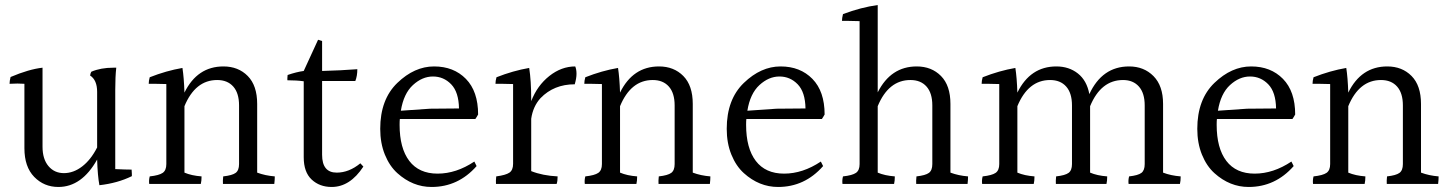

<svg xmlns="http://www.w3.org/2000/svg" viewBox="-20 -780 5760 763"><path d="M438 -423V-108Q480 -106 503 -106Q504 -95 504 -89Q504 -83 504 -80Q447 -52 375 -44Q368 -81 366 -146Q305 -37 212 -37Q155 -37 116 -77Q77 -117 77 -191V-447Q64 -448 49.5 -448Q35 -448 18 -447Q18 -458 22 -474Q95 -505 149 -511V-197Q149 -148 172.5 -120Q196 -92 234 -92Q272 -92 306.5 -118.5Q341 -145 366 -194V-415Q366 -462 338 -480Q340 -491 343 -495Q380 -511 431 -511Q436 -511 442 -511Q438 -475 438 -423Z M1002 -367V-94Q1034 -82 1072 -79Q1072 -65 1070 -49H866Q865 -61 867 -79Q903 -83 916.5 -93Q930 -103 930 -128V-361Q930 -410 907 -436Q884 -462 843 -462Q756 -462 713 -358V-94Q741 -82 781 -79Q781 -61 778 -49H573Q571 -64 575 -79Q612 -83 626.5 -93Q641 -103 641 -128V-446Q612 -447 596 -447Q580 -447 571 -447Q571 -459 575 -473Q641 -499 705 -510Q711 -472 713 -412Q764 -516 868 -516Q927 -516 964.5 -478Q1002 -440 1002 -367Z M1298 -37Q1250 -37 1218.5 -66.5Q1187 -96 1187 -155V-457Q1159 -461 1122 -461Q1122 -464 1122 -469.5Q1122 -475 1123 -482Q1158 -494 1187 -498L1244 -622L1260 -617V-498Q1336 -500 1400 -505Q1400 -478 1392 -458H1260V-165Q1260 -94 1318 -94Q1367 -94 1412 -131L1424 -118Q1371 -37 1298 -37Z M1573 -340 1689 -348 1804 -349Q1803 -414 1773 -445Q1743 -476 1700.5 -476Q1658 -476 1621 -442Q1584 -408 1573 -340ZM1568 -284Q1568 -191 1606.5 -140.5Q1645 -90 1719 -90Q1793 -90 1865 -138L1874 -120Q1801 -37 1695 -37Q1620 -37 1559 -92Q1528 -120 1509.5 -165.5Q1491 -211 1491 -268Q1491 -385 1559 -450.5Q1627 -516 1705 -516Q1783 -516 1831.5 -466.5Q1880 -417 1880 -325Q1874 -314 1869 -307H1569Q1568 -300 1568 -284Z M2091 -385V-378Q2115 -440 2163 -478Q2211 -516 2266 -516Q2271 -504 2271 -486.5Q2271 -469 2264 -445Q2181 -445 2128 -390Q2098 -357 2091 -308V-100Q2136 -82 2196 -79Q2196 -60 2192 -49H1951Q1950 -61 1952 -79Q1990 -84 2004.5 -94Q2019 -104 2019 -129V-446Q1990 -447 1974 -447Q1958 -447 1949 -447Q1949 -459 1953 -473Q2019 -499 2083 -510Q2091 -459 2091 -385Z M2733 -367V-94Q2765 -82 2803 -79Q2803 -65 2801 -49H2597Q2596 -61 2598 -79Q2634 -83 2647.5 -93Q2661 -103 2661 -128V-361Q2661 -410 2638 -436Q2615 -462 2574 -462Q2487 -462 2444 -358V-94Q2472 -82 2512 -79Q2512 -61 2509 -49H2304Q2302 -64 2306 -79Q2343 -83 2357.5 -93Q2372 -103 2372 -128V-446Q2343 -447 2327 -447Q2311 -447 2302 -447Q2302 -459 2306 -473Q2372 -499 2436 -510Q2442 -472 2444 -412Q2495 -516 2599 -516Q2658 -516 2695.5 -478Q2733 -440 2733 -367Z M2950 -340 3066 -348 3181 -349Q3180 -414 3150 -445Q3120 -476 3077.5 -476Q3035 -476 2998 -442Q2961 -408 2950 -340ZM2945 -284Q2945 -191 2983.5 -140.5Q3022 -90 3096 -90Q3170 -90 3242 -138L3251 -120Q3178 -37 3072 -37Q2997 -37 2936 -92Q2905 -120 2886.5 -165.5Q2868 -211 2868 -268Q2868 -385 2936 -450.5Q3004 -516 3082 -516Q3160 -516 3208.5 -466.5Q3257 -417 3257 -325Q3251 -314 3246 -307H2946Q2945 -300 2945 -284Z M3757 -367V-94Q3789 -82 3827 -79Q3827 -65 3825 -49H3621Q3620 -61 3622 -79Q3658 -83 3671.5 -93Q3685 -103 3685 -128V-361Q3685 -410 3662 -436Q3639 -462 3598 -462Q3511 -462 3468 -358V-94Q3496 -82 3536 -79Q3536 -61 3533 -49H3328Q3326 -64 3330 -79Q3367 -83 3381.5 -93Q3396 -103 3396 -128V-696Q3367 -697 3351 -697Q3335 -697 3326 -697Q3326 -708 3330 -724Q3402 -751 3468 -760V-413Q3520 -516 3623 -516Q3682 -516 3719.5 -478Q3757 -440 3757 -367Z M4602 -367V-94Q4633 -82 4672 -79Q4672 -61 4669 -49H4465Q4463 -64 4467 -79Q4503 -83 4516 -93Q4529 -103 4529 -128V-361Q4529 -410 4506 -436Q4483 -462 4443 -462Q4355 -462 4312 -358V-94Q4340 -82 4380 -79Q4380 -61 4377 -49H4176Q4175 -61 4177 -79Q4213 -83 4226.5 -93Q4240 -103 4240 -128V-361Q4240 -410 4217 -436Q4194 -462 4153 -462Q4066 -462 4023 -358V-94Q4051 -82 4091 -79Q4091 -61 4088 -49H3883Q3881 -64 3885 -79Q3922 -83 3936.5 -93Q3951 -103 3951 -128V-446Q3922 -447 3906 -447Q3890 -447 3881 -447Q3881 -459 3885 -473Q3951 -499 4015 -510Q4021 -472 4023 -412Q4074 -516 4178 -516Q4228 -516 4263.5 -488Q4299 -460 4309 -406Q4360 -516 4467 -516Q4526 -516 4564 -477.5Q4602 -439 4602 -367Z M4820 -340 4936 -348 5051 -349Q5050 -414 5020 -445Q4990 -476 4947.5 -476Q4905 -476 4868 -442Q4831 -408 4820 -340ZM4815 -284Q4815 -191 4853.5 -140.5Q4892 -90 4966 -90Q5040 -90 5112 -138L5121 -120Q5048 -37 4942 -37Q4867 -37 4806 -92Q4775 -120 4756.5 -165.5Q4738 -211 4738 -268Q4738 -385 4806 -450.5Q4874 -516 4952 -516Q5030 -516 5078.5 -466.5Q5127 -417 5127 -325Q5121 -314 5116 -307H4816Q4815 -300 4815 -284Z M5627 -367V-94Q5659 -82 5697 -79Q5697 -65 5695 -49H5491Q5490 -61 5492 -79Q5528 -83 5541.5 -93Q5555 -103 5555 -128V-361Q5555 -410 5532 -436Q5509 -462 5468 -462Q5381 -462 5338 -358V-94Q5366 -82 5406 -79Q5406 -61 5403 -49H5198Q5196 -64 5200 -79Q5237 -83 5251.5 -93Q5266 -103 5266 -128V-446Q5237 -447 5221 -447Q5205 -447 5196 -447Q5196 -459 5200 -473Q5266 -499 5330 -510Q5336 -472 5338 -412Q5389 -516 5493 -516Q5552 -516 5589.5 -478Q5627 -440 5627 -367Z"/></svg>

Font: Halant
Style: Regular
Weight: 400
Designer: Hitesh Malaviya (Devanagari), Satya Rajpurohit (Latin)
Foundry: Indian Type Foundry
Version: Version 1.100;PS 1.0;hotconv 1.0.78;makeotf.lib2.5.61930; tt